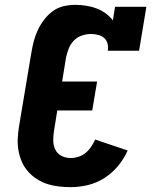

<svg xmlns="http://www.w3.org/2000/svg" viewBox="-20 -763 640 791"><path d="M271 8Q246 8 221 5Q196 2 173.5 -5.5Q151 -13 131 -26Q111 -39 95.5 -56.5Q80 -74 70.5 -95.5Q61 -117 56.5 -141Q52 -165 53 -190Q54 -215 58 -240L109 -545Q113 -569 119 -592.5Q125 -616 135.5 -638.5Q146 -661 161.5 -681.5Q177 -702 197.5 -717Q218 -732 242 -737.5Q266 -743 290 -743Q312 -743 334.5 -739.5Q357 -736 377 -728.5Q397 -721 414.5 -708.5Q432 -696 445 -679L454 -735H583L553 -554H424Q427 -569 423 -583.5Q419 -598 408.5 -607Q398 -616 383.5 -619.5Q369 -623 354 -623Q336 -623 317 -616.5Q298 -610 284 -595.5Q270 -581 263 -562.5Q256 -544 252 -526L236 -427H380L360 -308H216L202 -221Q199 -201 199.5 -181.5Q200 -162 208.5 -145.5Q217 -129 234 -120.5Q251 -112 271 -112Q287 -112 303 -117Q319 -122 332.5 -133Q346 -144 355.5 -158.5Q365 -173 372 -188L506 -143Q491 -109 466.5 -79.5Q442 -50 410 -29.5Q378 -9 342 -0.5Q306 8 271 8Z"/></svg>

Font: Iosevka Slab Heavy Extended
Style: Italic
Weight: 900
Width: 7
Italic angle: -9°
Monospace: yes
Designer: Belleve Invis
Foundry: Belleve Invis
Version: Version 11.1.0; ttfautohint (v1.8.3)